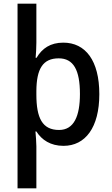

<svg xmlns="http://www.w3.org/2000/svg" viewBox="-20 -780 606 1040"><path d="M518 -270C518 -452 443 -549 323 -549C253 -549 208 -518 178 -467H173C175 -489 177 -522 177 -549V-760H75V240H177V13C177 -8 174 -46 172 -68H177C206 -22 254 10 324 10C442 10 518 -89 518 -270ZM413 -271C413 -152 381 -76 300 -76C209 -76 177 -141 177 -268V-288C178 -407 212 -464 298 -464C378 -464 413 -401 413 -271Z"/></svg>

Font: Noto Sans Khmer UI SemiCondensed Medium
Style: Regular
Weight: 500
Width: 4
Designer: Danh Hong and the Monotype Design Team
Foundry: Monotype Imaging Inc.
Version: Version 2.002